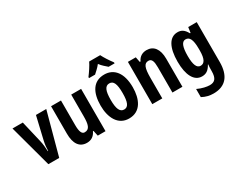

<svg xmlns="http://www.w3.org/2000/svg" viewBox="-115 -1336 2672 2147"><g transform="rotate(-30 1221.0 -263.0)"><path d="M151 0H291L439 -546H306L239 -261C226 -206 224 -166 223 -129H218C215 -177 214 -215 201 -270L136 -546H3Z M889 -546H761V-268C761 -163 747 -105 682 -105C645 -105 629 -146 629 -228V-546H501V-191C501 -65 549 10 646 10C702 10 742 -17 767 -70H774L789 0H889Z M1262 -766H1120C1103 -728 1056 -658 1026 -619V-606H1104C1123 -624 1162 -656 1191 -694C1218 -656 1256 -627 1279 -606H1356V-619C1318 -669 1284 -722 1262 -766ZM1399 -274C1399 -457 1318 -556 1192 -556C1046 -556 984 -440 984 -274C984 -120 1048 10 1190 10C1342 10 1399 -123 1399 -274ZM1114 -273C1114 -391 1137 -442 1192 -442C1246 -442 1268 -391 1268 -274C1268 -157 1246 -105 1192 -105C1138 -105 1114 -158 1114 -273Z M1738 -556C1688 -556 1642 -534 1618 -479H1608L1595 -546H1493V0H1622V-264C1622 -394 1641 -442 1697 -442C1740 -442 1753 -402 1753 -325V0H1882V-362C1882 -488 1828 -556 1738 -556Z M2138 -556C2032 -556 1975 -450 1975 -269C1975 -98 2030 10 2132 10C2178 10 2217 -7 2253 -73H2257C2254 -51 2253 -22 2253 5V12C2253 107 2220 138 2157 138C2120 138 2061 126 2002 98V203C2050 229 2096 240 2148 240C2306 240 2382 142 2382 -31V-546H2272L2262 -476H2254C2220 -539 2183 -556 2138 -556ZM2176 -442C2226 -442 2253 -399 2253 -276V-253C2253 -142 2224 -101 2177 -101C2128 -101 2105 -156 2105 -268C2105 -387 2128 -442 2176 -442Z"/></g></svg>

Font: Noto Sans Gurmukhi ExtraCondensed
Style: Bold
Weight: 700
Width: 2
Designer: Jelle Bosma - Monotype Design Team
Foundry: Monotype Imaging Inc.
Version: Version 2.004